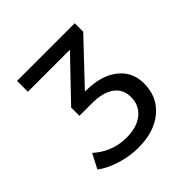

<svg xmlns="http://www.w3.org/2000/svg" viewBox="-123 -789 593 593"><g transform="rotate(-45 174.0 -492.5)"><path d="M16.1 -329.1 41 -377Q87.4 -335 149.9 -335Q195.8 -335 221.9 -356.7Q248 -378.4 248 -414.1Q248 -448.7 221.9 -467.3Q195.8 -485.8 148.9 -485.8H94.2V-522L217.8 -650.9H34.2V-698.2H286.1V-661.1L159.2 -526.9L182.1 -525.9Q238.3 -522 272.2 -492.7Q306.2 -463.4 306.2 -415Q306.2 -357.4 264.9 -322.3Q223.6 -287.1 153.8 -287.1Q116.7 -287.1 79.6 -298.3Q42.5 -309.6 16.1 -329.1Z"/></g></svg>

Font: Montserrat Light
Style: Regular
Weight: 300
Designer: Julieta Ulanovsky
Foundry: Julieta Ulanovsky
Version: Version 1.000;PS 002.000;hotconv 1.0.70;makeotf.lib2.5.58329